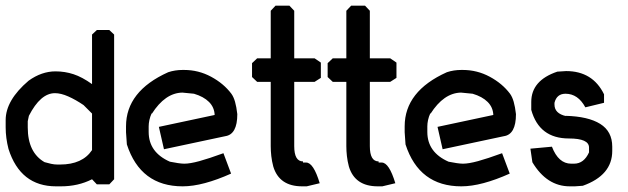

<svg xmlns="http://www.w3.org/2000/svg" viewBox="-34 -658 2219 678"><path d="M308 -552H352L369 -536V-25L352 -7H308L291 -25Q242 0 181 0H164Q38 0 -4 -132Q-14 -171 -14 -208V-234Q-14 -304 67 -373Q113 -406 162 -406Q195 -406 225.5 -396Q256 -386 291 -361V-536ZM64 -230V-208Q64 -119 124 -85L121 -86Q135 -82 146.5 -79.5Q158 -77 168 -77H178Q257 -77 291 -128V-257L261 -287Q233 -306 207 -317.5Q181 -329 160 -329Q109 -329 68 -249Z M616 -411Q667 -411 711.5 -387Q756 -363 783 -327Q791 -316 796 -298.5Q801 -281 804 -255Q804 -183 761 -177L545 -131L527 -210L724 -252Q723 -279 704 -298Q685 -317 651 -327L610 -331Q549 -330 502 -256V-259Q496 -246 493.5 -234Q491 -222 491 -212V-192Q491 -120 566 -87Q581 -84 594.5 -82Q608 -80 617 -80Q637 -80 670 -89Q703 -98 755 -117L782 -45Q733 -23 690 -11.5Q647 0 611 0Q462 0 414 -148L411 -191V-212Q411 -336 560 -403Q584 -411 611 -411Z M939 -638H988L1005 -620V-452H1077L1099 -437V-383L1077 -369H1005V-142Q1005 -88 1036 -88V-84H1047Q1073 -84 1095 -11L1049 0H1033Q952 0 931 -70Q926 -89 924 -107Q922 -125 922 -142V-369H874L856 -386V-435L874 -452H922V-620Z M1206 -638H1255L1272 -620V-452H1344L1366 -437V-383L1344 -369H1272V-142Q1272 -88 1303 -88V-84H1314Q1340 -84 1362 -11L1316 0H1300Q1219 0 1198 -70Q1193 -89 1191 -107Q1189 -125 1189 -142V-369H1141L1123 -386V-435L1141 -452H1189V-620Z M1600 -411Q1651 -411 1695.5 -387Q1740 -363 1767 -327Q1775 -316 1780 -298.5Q1785 -281 1788 -255Q1788 -183 1745 -177L1529 -131L1511 -210L1708 -252Q1707 -279 1688 -298Q1669 -317 1635 -327L1594 -331Q1533 -330 1486 -256V-259Q1480 -246 1477.5 -234Q1475 -222 1475 -212V-192Q1475 -120 1550 -87Q1565 -84 1578.5 -82Q1592 -80 1601 -80Q1621 -80 1654 -89Q1687 -98 1739 -117L1766 -45Q1717 -23 1674 -11.5Q1631 0 1595 0Q1446 0 1398 -148L1395 -191V-212Q1395 -336 1544 -403Q1568 -411 1595 -411Z M1965 -407Q2059 -407 2099 -325V-295L2033 -279Q2007 -327 1963 -327Q1932 -327 1924 -295V-289Q1924 -257 1965 -248L1963 -249Q2043 -247 2085.5 -220.5Q2128 -194 2128 -140V-125Q2128 -39 2024 -2L1996 0H1978Q1897 0 1846 -85L1839 -133L1915 -140Q1938 -80 1983 -80H1993Q2028 -80 2046 -120V-137Q2046 -169 1975 -169Q1870 -169 1842 -270V-298Q1842 -374 1934 -405Z"/></svg>

Font: Ekushey Kolom
Style: Bold
Weight: 700
Designer: Al Mamun Sumon
Foundry: Al Mamun Sumon
Version: Version 1.0